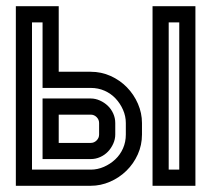

<svg xmlns="http://www.w3.org/2000/svg" viewBox="-20 -598 675 618"><path d="M83 -52H272Q294 -52 314.5 -61Q335 -70 351 -85Q367 -100 376 -120.5Q385 -141 385 -165V-202Q385 -224 376 -244.5Q367 -265 352 -281Q337 -297 316.5 -306Q296 -315 272 -315H117V-526H83ZM31 0V-578H169V-367H272Q306 -367 336 -353.5Q366 -340 388.5 -317Q411 -294 424 -264Q437 -234 437 -202V-165Q437 -131 423.5 -101Q410 -71 387 -48.5Q364 -26 334 -13Q304 0 272 0ZM272 -138Q283 -138 291 -146Q299 -154 299 -165V-202Q299 -213 291 -221Q283 -229 272 -229H169V-138ZM117 -86V-281H272Q287 -281 301.5 -274.5Q316 -268 327 -257.5Q338 -247 344.5 -232.5Q351 -218 351 -202V-165Q351 -150 344.5 -135.5Q338 -121 327.5 -110Q317 -99 302.5 -92.5Q288 -86 272 -86ZM609 0H471V-578H609ZM523 -52H557V-526H523Z"/></svg>

Font: Aurach Bi
Style: Regular
Weight: 400
Designer: Peter Wiegel
Foundry: Peter Wiegel
Version: Version 1.002